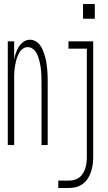

<svg xmlns="http://www.w3.org/2000/svg" viewBox="-20 -727 540 962"><path d="M396 -633V-707H455V-633ZM19 0V-520H51V-428Q54 -445 59.5 -461.5Q65 -478 74 -492.5Q83 -507 98 -517.5Q113 -528 130 -528Q145 -528 159 -520Q173 -512 182 -499Q191 -486 196.5 -471.5Q202 -457 206 -442.5Q210 -428 212.5 -412.5Q215 -397 216.5 -381.5Q218 -366 218.5 -350.5Q219 -335 219 -320V0H188V-320Q188 -333 187.5 -345.5Q187 -358 186 -370.5Q185 -383 183 -395Q181 -407 178 -419.5Q175 -432 171 -443.5Q167 -455 160 -466Q153 -477 142 -484Q131 -491 119 -491Q107 -491 96 -484Q85 -477 78.5 -466Q72 -455 67.5 -443.5Q63 -432 60 -419.5Q57 -407 55 -395Q53 -383 52 -370.5Q51 -358 51 -345.5Q51 -333 51 -320V0ZM272 215V178H324Q338 178 352 174.5Q366 171 377 162.5Q388 154 395.5 142Q403 130 407.5 116Q412 102 413.5 88Q415 74 415 60V-483H323V-520H447V60Q447 79 444.5 97.5Q442 116 436 134Q430 152 420 167.5Q410 183 394.5 194.5Q379 206 361 210.5Q343 215 324 215Z"/></svg>

Font: Iosevka SS04 Extralight
Style: Regular
Weight: 200
Monospace: yes
Designer: Belleve Invis
Foundry: Belleve Invis
Version: Version 19.0.0; ttfautohint (v1.8.4)